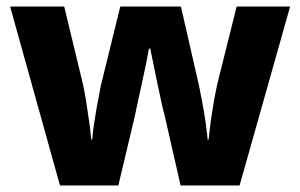

<svg xmlns="http://www.w3.org/2000/svg" viewBox="-20 -569 921 589"><path d="M485 -215Q480 -232 474 -261Q468 -290 461 -322Q454 -354 449 -380.5Q444 -407 441 -420H437Q435 -407 429.5 -380.5Q424 -354 417 -321.5Q410 -289 403.5 -259.5Q397 -230 393 -210L343 0H164L11 -549H177L232 -321Q238 -297 243.5 -263Q249 -229 253.5 -196Q258 -163 260 -141H263Q264 -158 267.5 -182.5Q271 -207 275.5 -232.5Q280 -258 284 -278Q288 -298 289 -305L349 -549H535L591 -304Q594 -288 600 -257.5Q606 -227 610.5 -195Q615 -163 617 -141H620Q622 -162 626.5 -195.5Q631 -229 637 -263Q643 -297 649 -321L706 -549H870L715 0H534Z"/></svg>

Font: Noto Sans Sinhala ExtraBold
Style: Regular
Weight: 800
Designer: Jelle Bosma - Monotype Design Team
Foundry: Monotype Imaging Inc.
Version: Version 2.006; ttfautohint (v1.8.4.7-5d5b)